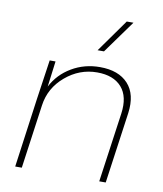

<svg xmlns="http://www.w3.org/2000/svg" viewBox="-83 -801 738 869"><g transform="rotate(10 286.5 -367.0)"><path d="M346.2 -509.8Q432.1 -509.8 475.8 -462.2Q519.5 -414.6 507.8 -327.1L461.9 0H432.1L477.1 -318.8Q488.3 -398.4 450.7 -441.2Q413.1 -483.9 337.9 -483.9Q256.8 -483.9 192.6 -429.4Q128.4 -375 117.2 -293.9L76.2 0H45.9L89.8 -318.8L116.2 -500H143.1L127.9 -381.8Q158.2 -440.9 216.6 -475.3Q274.9 -509.8 346.2 -509.8ZM321.8 -583 429.2 -733.9H460L351.1 -583Z"/></g></svg>

Font: Human Sans ExtraLight
Style: Italic
Weight: 200
Italic angle: -8°
Designer: Tim Radville
Foundry: Continuum
Version: Version 1.000;FEAKit 1.0